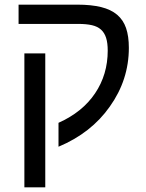

<svg xmlns="http://www.w3.org/2000/svg" viewBox="-20 -619 630 827"><path d="M175 -389V188H85V-389ZM60 -599H313Q373 -599 415.5 -588.5Q458 -578 484.5 -555.5Q511 -533 523 -498Q535 -463 535 -413Q535 -275 453 -160Q373 -46 232 13V-90Q335 -136 389.5 -217Q444 -298 444 -401Q444 -434 437 -456Q430 -478 415 -491.5Q400 -505 376 -510.5Q352 -516 317 -516H60Z"/></svg>

Font: Libra Sans
Style: Regular
Weight: 400
Foundry: Context Ltd
Version: Version 1.000; ttfautohint (v1.3)